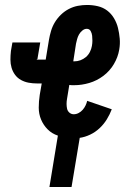

<svg xmlns="http://www.w3.org/2000/svg" viewBox="-20 -548 540 773"><path d="M179 205 213 -2Q189 -10 172 -27Q155 -44 145.5 -66.5Q136 -89 136 -114.5Q136 -140 140 -166L148 -212H130Q112 -212 95.5 -215Q79 -218 64.5 -226Q50 -234 40.5 -247Q31 -260 26.5 -275.5Q22 -291 22 -308Q22 -325 24 -343L30 -377H142L131 -312Q131 -311 131 -311Q130 -310 130 -310Q129 -310 128 -310Q128 -309 128 -309Q128 -308 128.5 -308Q129 -308 130 -308H164L177 -387Q180 -405 185.5 -423.5Q191 -442 201 -458.5Q211 -475 225.5 -489Q240 -503 257.5 -512Q275 -521 293.5 -524.5Q312 -528 330 -528Q353 -528 374 -523Q395 -518 411.5 -505.5Q428 -493 439 -474.5Q450 -456 455 -435.5Q460 -415 462 -393Q464 -371 460 -348Q455 -318 438.5 -290Q422 -262 396 -242.5Q370 -223 339.5 -214Q309 -205 279 -205Q274 -205 269 -205Q264 -205 259 -206L250 -151Q248 -140 248 -130Q248 -120 250 -110.5Q252 -101 259.5 -94.5Q267 -88 277 -88Q287 -88 296.5 -93Q306 -98 313 -106Q320 -114 324.5 -123.5Q329 -133 331 -142L430 -108Q422 -87 410 -67.5Q398 -48 381 -32Q364 -16 343 -6Q322 4 301 7L268 205ZM279 -301Q292 -301 304 -305.5Q316 -310 326 -318.5Q336 -327 342 -339Q348 -351 350 -363Q352 -374 352 -384Q352 -394 351 -404Q350 -414 345 -423Q340 -432 329 -432Q320 -432 311.5 -425Q303 -418 298 -409Q293 -400 290.5 -390.5Q288 -381 286 -372L275 -301Z"/></svg>

Font: Iosevka Curly
Style: Bold Italic
Weight: 700
Italic angle: -9°
Monospace: yes
Designer: Belleve Invis
Foundry: Belleve Invis
Version: Version 22.1.2; ttfautohint (v1.8.4)